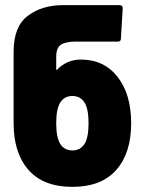

<svg xmlns="http://www.w3.org/2000/svg" viewBox="-20 -720 557 748"><path d="M225 -700H445Q459 -700 458 -687L451 -569Q451 -558 439 -558H276Q236 -558 217.5 -546Q199 -534 199 -499V-452Q199 -443 205 -451Q219 -466 242.5 -477Q266 -488 295 -488Q385 -488 438 -420.5Q491 -353 491 -240Q491 -124 433 -58Q375 8 262 8Q149 8 91 -58Q33 -124 33 -240V-518Q33 -617 88.5 -658.5Q144 -700 225 -700ZM262 -134Q293 -134 309 -159Q325 -184 325 -240Q325 -296 309 -321Q293 -346 262 -346Q231 -346 215 -321Q199 -296 199 -240Q199 -184 215 -159Q231 -134 262 -134Z"/></svg>

Font: Barlow GEO ExtraBold
Style: Regular
Weight: 800
Designer: Jeremy Tribby
Foundry: Tribby Type
Version: Version 1.408